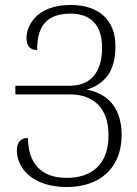

<svg xmlns="http://www.w3.org/2000/svg" viewBox="-20 -744 553 775"><path d="M250 11C376 11 471 -60 471 -199C471 -323 400 -370 330 -382C404 -406 446 -456 446 -558C446 -668 373 -724 266 -724C127 -724 87 -640 87 -590C87 -554 106 -542 130 -542C130 -616 150 -689 265 -689C347 -689 392 -642 392 -552C392 -453 347 -398 262 -398H42V-363H261C359 -363 418 -307 418 -198C418 -76 346 -26 249 -26C139 -26 93 -93 93 -187C63 -187 48 -169 48 -137C48 -69 107 11 250 11Z"/></svg>

Font: Noto Serif Armenian Condensed Light
Style: Regular
Weight: 300
Width: 3
Designer: Monotype Design Team
Foundry: Monotype Imaging Inc.
Version: Version 2.008